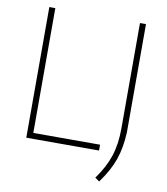

<svg xmlns="http://www.w3.org/2000/svg" viewBox="-97 -820 931 1071"><g transform="rotate(10 369.0 -285.0)"><path d="M95 0V-740H129V-33H507V0ZM513 152.5Q563.5 83 586 14.5Q608.5 -54 608.5 -143V-740H642.5V-126.5Q638.5 -38.5 614.8 29.2Q591 97 537.5 170Z"/></g></svg>

Font: Encode Sans Thin
Style: Regular
Weight: 250
Designer: Multiple Designers
Foundry: Impallari Type
Version: Version 2.000